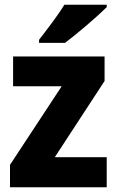

<svg xmlns="http://www.w3.org/2000/svg" viewBox="-20 -852 492 806"><path d="M428 -822V-832H250C223 -787 177 -728 144 -685V-672H253C304 -710 391 -785 428 -822ZM428 -66V-192H210L419 -512V-615H35V-490H239L22 -160V-66Z"/></svg>

Font: Noto Sans Malayalam UI SemiCondensed ExtraBold
Style: Regular
Weight: 800
Width: 4
Designer: Jelle Bosma - Monotype Design Team
Foundry: Monotype Imaging Inc.
Version: Version 2.104